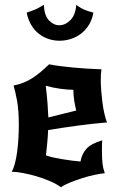

<svg xmlns="http://www.w3.org/2000/svg" viewBox="-20 -754 501 806"><path d="M236 32Q217 18 189 6Q161 -6 131.5 -14.5Q102 -23 74.5 -28Q47 -33 29 -33Q37 -46 43 -69.5Q49 -93 52.5 -120.5Q56 -148 57.5 -177Q59 -206 59 -230Q59 -291 51.5 -331.5Q44 -372 37 -395Q80 -403 115.5 -426Q151 -449 186 -484Q227 -476 287 -470.5Q347 -465 406 -463Q403 -445 403 -418Q403 -397 405 -372.5Q407 -348 410 -324Q413 -300 418 -278Q423 -256 429 -240Q368 -235 305 -226.5Q242 -218 182 -208Q181 -179 178 -151Q175 -123 173 -102Q185 -97 203.5 -93Q222 -89 243 -85.5Q264 -82 284 -79.5Q304 -77 318 -76Q323 -107 342.5 -129Q362 -151 409 -165Q408 -153 408 -141.5Q408 -130 408 -119Q408 -85 410.5 -65.5Q413 -46 420 -27Q401 -25 375 -19.5Q349 -14 323 -5.5Q297 3 273.5 12.5Q250 22 236 32ZM172 -394Q177 -352 179.5 -320Q182 -288 183 -261L300 -290Q295 -310 291.5 -332Q288 -354 288 -377Q265 -377 232.5 -381.5Q200 -386 172 -394ZM372 -701Q367 -672 353.5 -650Q340 -628 320.5 -613Q301 -598 277.5 -590.5Q254 -583 230 -583Q207 -583 185 -590Q163 -597 144 -611.5Q125 -626 111.5 -648.5Q98 -671 92 -701Q104 -705 113.5 -708.5Q123 -712 131 -715.5Q139 -719 146.5 -723.5Q154 -728 164 -734Q166 -689 185.5 -668.5Q205 -648 229 -648Q254 -648 275.5 -669.5Q297 -691 300 -733Q320 -719 336 -712.5Q352 -706 372 -701Z"/></svg>

Font: New Rocker
Style: Regular
Weight: 400
Designer: Pablo Impallari, Brenda Gallo, Rodrigo Fuenzalida
Foundry: Pablo Impallari, Brenda Gallo, Rodrigo Fuenzalida
Version: Version 1.000; ttfautohint (v0.93) -l 8 -r 50 -G 200 -x 14 -